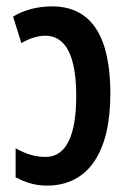

<svg xmlns="http://www.w3.org/2000/svg" viewBox="-20 -572 404 602"><path d="M143 -552C96 -552 54 -540 21 -520L47 -437C73 -452 99 -460 122 -460C186 -460 219 -397 219 -271C219 -146 187 -80 123 -80C91 -80 61 -89 29 -107V-16C55 -3 85 10 127 10C255 10 326 -92 326 -278C326 -450 272 -552 143 -552Z"/></svg>

Font: Noto Sans Display Condensed Medium
Style: Regular
Weight: 500
Width: 3
Designer: Monotype Design Team
Foundry: Monotype Imaging Inc.
Version: Version 1.900